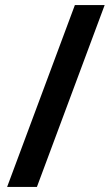

<svg xmlns="http://www.w3.org/2000/svg" viewBox="-20 -734 438 754"><path d="M391 -714 125 0H8L274 -714Z"/></svg>

Font: Noto Sans Gujarati UI SemiBold
Style: Regular
Weight: 600
Designer: Jelle Bosma - Monotype Design Team, Universal Thirst
Foundry: Monotype Imaging Inc.
Version: Version 2.106; ttfautohint (v1.8.4.7-5d5b)